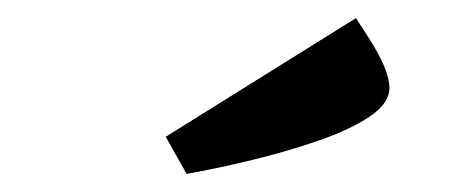

<svg xmlns="http://www.w3.org/2000/svg" viewBox="-20 -812 514 212"><path d="M186 -620 163 -661 373 -792 386 -772Q410 -735 410 -715Q410 -698 388.5 -683.5Q367 -669 332.5 -657Q298 -645 259 -635.5Q220 -626 186 -620Z"/></svg>

Font: Warnes
Style: Regular
Weight: 400
Designer: Eduardo Rodriguez Tunni
Foundry: Eduardo Rodriguez Tunni
Version: Version 1.002; ttfautohint (v1.8.4.7-5d5b);gftools[0.9.23]